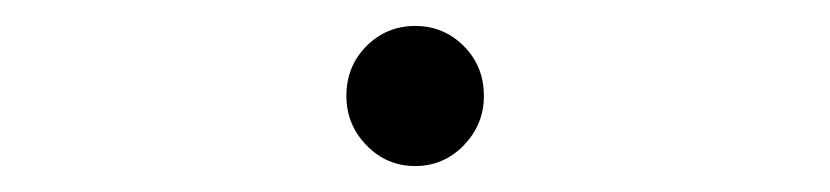

<svg xmlns="http://www.w3.org/2000/svg" viewBox="-20 -365 640 148"><path d="M300 -237Q278 -237 262.5 -253Q247 -269 247 -291Q247 -314 262.5 -329.5Q278 -345 300 -345Q322 -345 337.5 -329.5Q353 -314 353 -291Q353 -269 337.5 -253Q322 -237 300 -237Z"/></svg>

Font: Red Hat Mono VF Light
Style: Regular
Weight: 300
Monospace: yes
Designer: Pentagram, MCKL
Foundry: Pentagram, MCKL
Version: Version 1.023